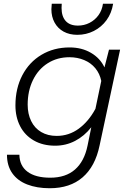

<svg xmlns="http://www.w3.org/2000/svg" viewBox="-20 -810 690 1020"><path d="M559 -546H618L509 -37Q486 74 419 132Q352 190 244 190Q176 190 124.5 170Q73 150 45 110Q17 70 17 12H83Q84 71 126.5 102.5Q169 134 247 134Q329 134 378.5 90.5Q428 47 445 -36L465 -134Q428 -87 379 -61.5Q330 -36 273 -36Q208 -36 160 -63.5Q112 -91 87 -139.5Q62 -188 62 -250Q62 -340 98.5 -410Q135 -480 200.5 -519Q266 -558 350 -558Q414 -558 463 -529.5Q512 -501 535 -452ZM281 -88Q346 -88 398.5 -126.5Q451 -165 487 -232L518 -380Q510 -419 486.5 -447.5Q463 -476 427 -491Q391 -506 349 -506Q284 -506 233.5 -474Q183 -442 155 -384.5Q127 -327 127 -254Q127 -205 145.5 -167Q164 -129 199 -108.5Q234 -88 281 -88ZM253 -761Q253 -770 255 -790H308Q307 -782 307 -768Q307 -723 329 -698.5Q351 -674 394 -674Q427 -674 455.5 -688.5Q484 -703 503 -729Q522 -755 527 -790H581Q573 -740 546 -703Q519 -666 478.5 -645.5Q438 -625 391 -625Q349 -625 318 -642Q287 -659 270 -690Q253 -721 253 -761Z"/></svg>

Font: Azeret Mono Light
Style: Italic
Weight: 300
Italic angle: -12°
Designer: Martin Vácha
Foundry: Displaay
Version: Version 1.000; Glyphs 3.0.3, build 3074